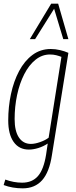

<svg xmlns="http://www.w3.org/2000/svg" viewBox="-23 -810 414 1050"><path d="M-3 202 6 172Q52 189 98 189Q153 189 184.5 153Q216 117 229 36L238 -25Q214 -9 186.5 -0.5Q159 8 135 8Q81 8 51.5 -34Q22 -76 22 -151Q22 -226 37 -296Q52 -366 81.5 -421.5Q111 -477 154.5 -509.5Q198 -542 255 -542Q280 -542 305.5 -536Q331 -530 351 -521L261 38Q247 131 207.5 175.5Q168 220 101 220Q45 220 -3 202ZM313 -499Q300 -504 284.5 -508Q269 -512 250 -512Q207 -512 171 -483Q135 -454 109.5 -404Q84 -354 70.5 -290.5Q57 -227 57 -159Q57 -93 80.5 -58Q104 -23 146 -23Q168 -23 196.5 -33Q225 -43 243 -57ZM140 -596 257 -790H295L351 -596H323L273 -762L169 -596Z"/></svg>

Font: Georama SemiCondensed ExtraLight
Style: Italic
Weight: 200
Width: 4
Italic angle: -9°
Designer: Jean-Baptiste Levee
Foundry: Production Type
Version: Version 1.000